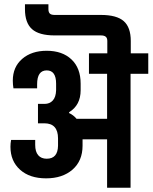

<svg xmlns="http://www.w3.org/2000/svg" viewBox="-20 -880 715 900"><path d="M675 -534H592V0H482V-227H367V-197Q367 -126 320 -85Q273 -44 196 -44Q119 -44 74 -84.5Q29 -125 29 -192Q29 -208 32 -224H145V-201Q145 -169 159 -152.5Q173 -136 199 -136Q251 -136 252 -197V-231Q252 -302 188 -302H158V-393H189Q213 -393 227.5 -409Q242 -425 243 -457V-488Q243 -550 199 -550Q154 -550 154 -485V-466H43Q40 -484 40 -502Q40 -566 84 -604Q128 -642 199 -642Q272 -642 315 -601.5Q358 -561 358 -488V-457Q358 -387 304 -354V-350Q324 -341 339 -323H482V-534H397V-630H483V-688Q483 -702 475.5 -708Q468 -714 453 -714H236Q163 -714 130 -743.5Q97 -773 97 -837V-860H207V-837Q207 -823 213.5 -816.5Q220 -810 236 -810H453Q527 -810 560 -781Q593 -752 593 -688V-630H675Z"/></svg>

Font: Pragati Narrow
Style: Bold
Weight: 700
Designer: Hector Gatti, Marcela Romero, Pablo Cosgaya and Nicolas Silva
Foundry: Omnibus-Type
Version: Version 1.010; ttfautohint (v1.3)